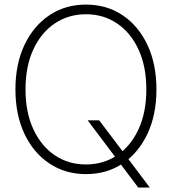

<svg xmlns="http://www.w3.org/2000/svg" viewBox="-20 -757 756 845"><path d="M365.7 -227.5H416.5L522 -87.9L531.7 -74.7L639.2 68.4H588.4L500.5 -48.3L490.7 -61.5ZM358.4 9.3Q267.1 9.3 196.8 -37.8Q126.5 -85 87.2 -168.9Q47.9 -252.9 47.9 -363.3Q47.9 -474.6 87.4 -558.6Q127 -642.6 197 -689.7Q267.1 -736.8 358.4 -736.8Q450.2 -736.8 520 -689.7Q589.8 -642.6 629.2 -558.6Q668.5 -474.6 668.5 -363.3Q668.5 -252.4 629.2 -168.5Q589.8 -84.5 520 -37.6Q450.2 9.3 358.4 9.3ZM358.4 -33.2Q435.5 -33.2 495.6 -73.7Q555.7 -114.3 589.8 -188.5Q624 -262.7 624 -363.3Q624 -464.4 589.8 -538.6Q555.7 -612.8 495.6 -653.6Q435.5 -694.3 358.4 -694.3Q281.7 -694.3 221.4 -654.1Q161.1 -613.8 126.7 -539.3Q92.3 -464.8 92.3 -363.3Q92.3 -263.2 126.5 -189Q160.6 -114.7 220.7 -74Q280.8 -33.2 358.4 -33.2Z"/></svg>

Font: Inter 28pt ExtraLight
Style: Regular
Weight: 250
Designer: Rasmus Andersson
Foundry: rsms
Version: Version 4.001;git-66647c0bb